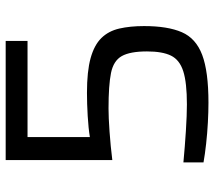

<svg xmlns="http://www.w3.org/2000/svg" viewBox="-58 -670 736 659"><g transform="rotate(-90 309.5 -340.0)"><path d="M287 8Q256 8 219 6Q182 4 146 0Q110 -4 82 -9V-78Q135 -73 190 -69.5Q245 -66 281 -66Q356 -66 395 -78.5Q434 -91 448.5 -120.5Q463 -150 463 -203Q463 -261 447 -289.5Q431 -318 389 -326.5Q347 -335 267 -335Q237 -335 187.5 -331.5Q138 -328 90 -322V-688H499V-613H169V-399Q199 -404 241.5 -406.5Q284 -409 321 -409Q395 -409 440 -396.5Q485 -384 509 -359.5Q533 -335 541.5 -298Q550 -261 550 -213Q550 -132 529 -83.5Q508 -35 451 -13.5Q394 8 287 8Z"/></g></svg>

Font: Saira
Style: Regular
Weight: 400
Designer: Hector Gatti with collaboration of the Omnibus-Type team
Foundry: Omnibus-Type
Version: Version 1.100; ttfautohint (v1.8.3)